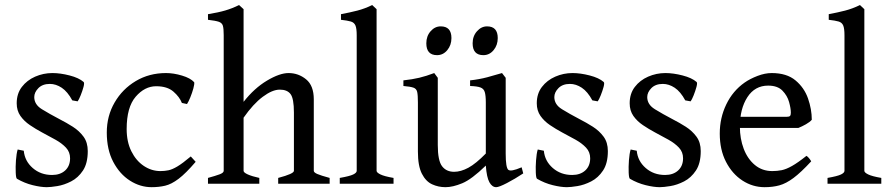

<svg xmlns="http://www.w3.org/2000/svg" viewBox="-20 -736 3570 769"><path d="M331.5 -130.9Q331.5 -82 312.3 -53Q293 -23.9 264.9 -9.5Q236.8 4.9 209.7 9.3Q182.6 13.7 167.5 13.7Q143.6 13.7 110.8 5.6Q78.1 -2.4 47.9 -20Q43.9 -22.5 43 -44.7Q42 -66.9 43.9 -94Q45.9 -121.1 50.8 -137.2L75.2 -132.3Q79.1 -90.8 111.1 -63Q143.1 -35.2 188.5 -35.2Q221.2 -35.2 241 -53.2Q260.7 -71.3 260.7 -102.1Q260.7 -127 244.4 -144.5Q228 -162.1 202.1 -176.5Q176.3 -190.9 148.4 -205.6Q123 -219.2 99.9 -234.9Q76.7 -250.5 61.8 -271.7Q46.9 -293 46.9 -322.3Q46.9 -360.8 67.4 -387.7Q87.9 -414.6 120.8 -429Q153.8 -443.4 189.9 -443.4Q221.7 -443.4 258.8 -433.8Q295.9 -424.3 314.9 -407.7Q318.8 -404.3 314.5 -387.9Q310.1 -371.6 303 -354Q295.9 -336.4 291 -330.1L269.5 -334Q250.5 -369.1 227.3 -384.5Q204.1 -399.9 179.7 -399.9Q150.4 -399.9 133.8 -383.1Q117.2 -366.2 117.2 -347.2Q117.2 -317.4 147.7 -298.6Q178.2 -279.8 219.2 -258.3Q246.1 -244.6 271.7 -228.3Q297.4 -211.9 314.5 -188.7Q331.5 -165.5 331.5 -130.9Z M763.7 -87.9Q724.1 -41.5 695.3 -19.8Q666.5 2 641.4 7.8Q616.2 13.7 587.4 13.7Q541.5 13.7 500.5 -12.5Q459.5 -38.6 433.6 -87.6Q407.7 -136.7 407.7 -205.1Q407.7 -271.5 439 -325.4Q470.2 -379.4 523.9 -411.4Q577.6 -443.4 645 -443.4Q675.3 -443.4 709 -433.3Q742.7 -423.3 757.8 -406.7Q759.3 -399.4 754.4 -381.6Q749.5 -363.8 742.2 -345.9Q734.9 -328.1 729 -319.3L708.5 -323.7Q699.2 -347.7 674.6 -369.1Q649.9 -390.6 605.5 -390.6Q559.6 -390.6 523.4 -348.6Q487.3 -306.6 487.3 -219.2Q487.3 -168 506.1 -130.1Q524.9 -92.3 555.9 -71.5Q586.9 -50.8 622.6 -50.8Q639.6 -50.8 654.8 -54Q669.9 -57.1 690.4 -69.3Q710.9 -81.5 744.1 -109.4Z M1094.2 0V-23.4Q1157.2 -40 1157.2 -51.8V-285.2Q1157.2 -341.3 1143.8 -359.1Q1130.4 -377 1100.6 -377Q1070.8 -377 1032.5 -348.4Q994.1 -319.8 955.6 -264.6V-51.8Q955.6 -44.9 972.4 -37.4Q989.3 -29.8 1018.6 -23.4V0H813V-23.4Q843.3 -31.7 859.6 -37.8Q876 -43.9 876 -51.8V-595.7Q876 -621.6 872.6 -633.1Q869.1 -644.5 856 -648.9Q842.8 -653.3 813 -656.7V-679.2Q855 -686 882.3 -694.1Q909.7 -702.1 937.5 -715.8L955.6 -699.2V-328.1Q998.5 -382.8 1049.3 -413.1Q1100.1 -443.4 1135.7 -443.4Q1175.3 -443.4 1206.1 -418.2Q1236.8 -393.1 1236.8 -337.9V-51.8Q1236.8 -45.4 1250.5 -39.3Q1264.2 -33.2 1300.3 -23.4V0Z M1340.8 0V-23.4Q1380.4 -30.3 1394.5 -37.1Q1408.7 -43.9 1408.7 -51.8V-594.7Q1408.7 -622.1 1403.6 -634Q1398.4 -646 1385 -649.9Q1371.6 -653.8 1345.7 -656.7V-679.2Q1381.8 -686 1411.4 -693.6Q1440.9 -701.2 1470.7 -715.8L1488.3 -699.2V-51.8Q1488.3 -44.9 1503.7 -37.4Q1519 -29.8 1556.2 -23.4V0Z M2075.7 -41.5Q2042.5 -19.5 2010.5 -2.9Q1978.5 13.7 1967.3 13.7Q1951.2 13.7 1940.2 -5.9Q1929.2 -25.4 1925.8 -72.8Q1869.1 -17.6 1831.3 -2Q1793.5 13.7 1764.2 13.7Q1735.8 13.7 1710.7 2.2Q1685.5 -9.3 1669.7 -40.3Q1653.8 -71.3 1653.8 -128.9V-325.7Q1653.8 -355 1650.9 -367.9Q1647.9 -380.9 1635.7 -385Q1623.5 -389.2 1595.7 -391.6V-414.1Q1631.8 -418 1659.4 -424.6Q1687 -431.2 1719.2 -443.4L1733.4 -424.3V-155.3Q1733.4 -92.8 1750.5 -70.3Q1767.6 -47.9 1798.8 -47.9Q1825.7 -47.9 1856 -64.2Q1886.2 -80.6 1925.8 -121.1V-325.7Q1925.8 -353.5 1921.6 -367.2Q1917.5 -380.9 1904.3 -385.7Q1891.1 -390.6 1862.8 -391.6V-414.1Q1898.9 -418 1931.2 -426.5Q1963.4 -435.1 1990.7 -443.4L2005.4 -424.3V-121.1Q2005.4 -64 2016.1 -55.7Q2021.5 -51.8 2033.9 -54Q2046.4 -56.2 2069.3 -65.9ZM1788.1 -583.5Q1788.1 -555.2 1771.5 -535.2Q1754.9 -515.1 1730.5 -515.1Q1687.5 -515.1 1687.5 -562.5Q1687.5 -591.3 1704.6 -610.8Q1721.7 -630.4 1745.1 -630.4Q1788.1 -630.4 1788.1 -583.5ZM1973.6 -583.5Q1973.6 -555.2 1957 -535.2Q1940.4 -515.1 1916 -515.1Q1873 -515.1 1873 -562.5Q1873 -591.3 1890.4 -610.8Q1907.7 -630.4 1930.7 -630.4Q1973.6 -630.4 1973.6 -583.5Z M2414.6 -130.9Q2414.6 -82 2395.3 -53Q2376 -23.9 2347.9 -9.5Q2319.8 4.9 2292.7 9.3Q2265.6 13.7 2250.5 13.7Q2226.6 13.7 2193.8 5.6Q2161.1 -2.4 2130.9 -20Q2127 -22.5 2126 -44.7Q2125 -66.9 2127 -94Q2128.9 -121.1 2133.8 -137.2L2158.2 -132.3Q2162.1 -90.8 2194.1 -63Q2226.1 -35.2 2271.5 -35.2Q2304.2 -35.2 2324 -53.2Q2343.8 -71.3 2343.8 -102.1Q2343.8 -127 2327.4 -144.5Q2311 -162.1 2285.2 -176.5Q2259.3 -190.9 2231.4 -205.6Q2206.1 -219.2 2182.9 -234.9Q2159.7 -250.5 2144.8 -271.7Q2129.9 -293 2129.9 -322.3Q2129.9 -360.8 2150.4 -387.7Q2170.9 -414.6 2203.9 -429Q2236.8 -443.4 2272.9 -443.4Q2304.7 -443.4 2341.8 -433.8Q2378.9 -424.3 2397.9 -407.7Q2401.9 -404.3 2397.5 -387.9Q2393.1 -371.6 2386 -354Q2378.9 -336.4 2374 -330.1L2352.5 -334Q2333.5 -369.1 2310.3 -384.5Q2287.1 -399.9 2262.7 -399.9Q2233.4 -399.9 2216.8 -383.1Q2200.2 -366.2 2200.2 -347.2Q2200.2 -317.4 2230.7 -298.6Q2261.2 -279.8 2302.2 -258.3Q2329.1 -244.6 2354.7 -228.3Q2380.4 -211.9 2397.5 -188.7Q2414.6 -165.5 2414.6 -130.9Z M2786.6 -130.9Q2786.6 -82 2767.3 -53Q2748 -23.9 2720 -9.5Q2691.9 4.9 2664.8 9.3Q2637.7 13.7 2622.6 13.7Q2598.6 13.7 2565.9 5.6Q2533.2 -2.4 2502.9 -20Q2499 -22.5 2498 -44.7Q2497.1 -66.9 2499 -94Q2501 -121.1 2505.9 -137.2L2530.3 -132.3Q2534.2 -90.8 2566.2 -63Q2598.1 -35.2 2643.6 -35.2Q2676.3 -35.2 2696 -53.2Q2715.8 -71.3 2715.8 -102.1Q2715.8 -127 2699.5 -144.5Q2683.1 -162.1 2657.2 -176.5Q2631.3 -190.9 2603.5 -205.6Q2578.1 -219.2 2554.9 -234.9Q2531.7 -250.5 2516.8 -271.7Q2502 -293 2502 -322.3Q2502 -360.8 2522.5 -387.7Q2543 -414.6 2575.9 -429Q2608.9 -443.4 2645 -443.4Q2676.8 -443.4 2713.9 -433.8Q2751 -424.3 2770 -407.7Q2773.9 -404.3 2769.5 -387.9Q2765.1 -371.6 2758.1 -354Q2751 -336.4 2746.1 -330.1L2724.6 -334Q2705.6 -369.1 2682.4 -384.5Q2659.2 -399.9 2634.8 -399.9Q2605.5 -399.9 2588.9 -383.1Q2572.3 -366.2 2572.3 -347.2Q2572.3 -317.4 2602.8 -298.6Q2633.3 -279.8 2674.3 -258.3Q2701.2 -244.6 2726.8 -228.3Q2752.4 -211.9 2769.5 -188.7Q2786.6 -165.5 2786.6 -130.9Z M3231.4 -256.3Q3223.6 -247.1 3208 -238.3Q3192.4 -229.5 3177.7 -223.6H2911.6L2912.1 -268.1H3129.9Q3140.6 -268.1 3144 -271.5Q3147.5 -274.9 3147.5 -284.7Q3147.5 -301.8 3140.4 -327.4Q3133.3 -353 3113.8 -373Q3094.2 -393.1 3056.6 -393.1Q3003.4 -393.1 2973.4 -346.7Q2943.4 -300.3 2943.4 -228.5Q2943.4 -180.7 2958.7 -140.1Q2974.1 -99.6 3003.4 -75.2Q3032.7 -50.8 3073.2 -50.8Q3092.8 -50.8 3110.8 -54.4Q3128.9 -58.1 3152.3 -71.3Q3175.8 -84.5 3210 -111.8Q3215.8 -108.4 3221.4 -101.1Q3227.1 -93.8 3229 -89.8Q3188 -45.4 3158.2 -23.2Q3128.4 -1 3101.8 6.3Q3075.2 13.7 3042.5 13.7Q2994.6 13.7 2953.6 -12.9Q2912.6 -39.6 2887.7 -87.9Q2862.8 -136.2 2862.8 -201.2Q2862.8 -263.7 2888.9 -317.9Q2915 -372.1 2962.4 -405.3Q2983.9 -420.4 3013.9 -431.9Q3043.9 -443.4 3070.8 -443.4Q3130.9 -443.4 3166 -414.1Q3201.2 -384.8 3216.3 -341.6Q3231.4 -298.3 3231.4 -256.3Z M3294.4 0V-23.4Q3334 -30.3 3348.1 -37.1Q3362.3 -43.9 3362.3 -51.8V-594.7Q3362.3 -622.1 3357.2 -634Q3352.1 -646 3338.6 -649.9Q3325.2 -653.8 3299.3 -656.7V-679.2Q3335.4 -686 3365 -693.6Q3394.5 -701.2 3424.3 -715.8L3441.9 -699.2V-51.8Q3441.9 -44.9 3457.3 -37.4Q3472.7 -29.8 3509.8 -23.4V0Z"/></svg>

Font: Namdhinggo
Style: Regular
Weight: 400
Designer: Victor Gaultney
Foundry: SIL International
Version: Version 3.001